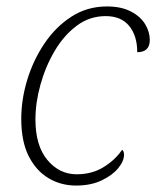

<svg xmlns="http://www.w3.org/2000/svg" viewBox="-20 -566 491 596"><path d="M216 10Q169 10 130.5 -13Q92 -36 69 -81.5Q46 -127 46 -197Q46 -257 64.5 -318Q83 -379 118 -431Q153 -483 202 -514.5Q251 -546 312 -546Q356 -546 386 -530.5Q416 -515 430.5 -491Q445 -467 445 -442Q445 -404 406 -404Q406 -455 381 -485.5Q356 -516 308 -516Q258 -516 218 -486Q178 -456 149.5 -407.5Q121 -359 105.5 -303Q90 -247 90 -195Q90 -114 127 -69.5Q164 -25 218 -25Q266 -25 302 -47.5Q338 -70 359 -101Q365 -97 365 -86Q365 -66 347 -44Q329 -22 295.5 -6Q262 10 216 10Z"/></svg>

Font: Noto Serif ExtraLight
Style: Italic
Weight: 200
Italic angle: -12°
Designer: Monotype Design Team
Foundry: Monotype Imaging Inc.
Version: Version 2.014; ttfautohint (v1.8.4.7-5d5b)